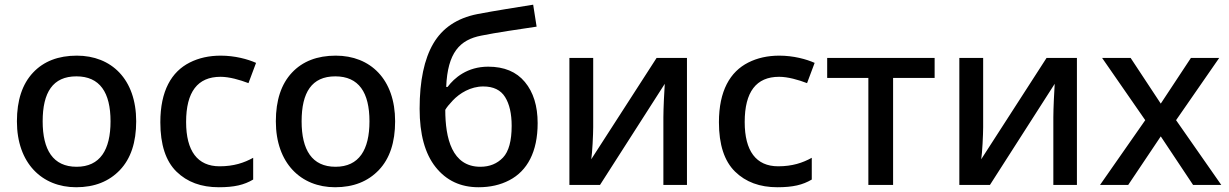

<svg xmlns="http://www.w3.org/2000/svg" viewBox="-20 -785 5218 815"><path d="M558.1 -270C558.1 -449.2 452.6 -548.8 306.2 -548.8C227.5 -548.8 165.5 -524.9 120.1 -476.6C74.7 -428.2 51.8 -359.4 51.8 -270C51.8 -92.3 158.2 9.8 303.2 9.8C380.9 9.8 442.9 -14.6 489.3 -63.5C535.2 -111.8 558.1 -180.7 558.1 -270ZM161.1 -270C161.1 -392.6 204.1 -460.9 304.2 -460.9C403.8 -460.9 449.2 -392.6 449.2 -270C449.2 -148.9 404.8 -77.1 305.2 -77.1C205.1 -77.1 161.1 -148.9 161.1 -270Z M908.7 9.8C974.6 9.8 1016.1 0 1054.7 -22.9V-115.2C1016.1 -93.8 972.2 -79.1 912.1 -79.1C818.4 -79.1 770 -144 770 -267.1C770 -395 818.8 -459 916 -459C953.1 -459 997.6 -446.3 1034.7 -432.1L1066.9 -518.1C1032.2 -533.7 977.1 -548.8 917 -548.8C867.7 -548.8 823.7 -539.1 785.2 -519.5C708 -480.5 660.6 -399.4 660.6 -266.1C660.6 -170.9 683.6 -101.1 729 -56.6C774.4 -12.2 834 9.8 908.7 9.8Z M1657.2 -270C1657.2 -449.2 1551.8 -548.8 1405.3 -548.8C1326.7 -548.8 1264.6 -524.9 1219.2 -476.6C1173.8 -428.2 1150.9 -359.4 1150.9 -270C1150.9 -92.3 1257.3 9.8 1402.3 9.8C1480 9.8 1542 -14.6 1588.4 -63.5C1634.3 -111.8 1657.2 -180.7 1657.2 -270ZM1260.3 -270C1260.3 -392.6 1303.2 -460.9 1403.3 -460.9C1502.9 -460.9 1548.3 -392.6 1548.3 -270C1548.3 -148.9 1503.9 -77.1 1404.3 -77.1C1304.2 -77.1 1260.3 -148.9 1260.3 -270Z M1761.2 -323.2C1761.2 -215.3 1783.7 -132.8 1829.1 -75.7C1874.5 -18.6 1935.1 9.8 2011.2 9.8C2060.5 9.8 2104 0 2142.1 -20C2218.3 -59.6 2262.2 -140.6 2262.2 -262.2C2262.2 -335.4 2244.1 -393.6 2208 -437C2171.9 -480.5 2120.1 -502 2052.2 -502C1963.4 -502 1908.2 -454.1 1879.9 -416H1874C1879.9 -561.5 1931.6 -616.2 2022.9 -633.8C2081.5 -646 2191.9 -662.1 2257.8 -671.9L2243.2 -765.1C2168.5 -752.9 2087.4 -740.7 2005.9 -725.1C1919.9 -708 1857.9 -666 1819.3 -600.1C1780.8 -534.2 1761.2 -441.9 1761.2 -323.2ZM2019 -77.1C1898.9 -77.1 1870.1 -197.8 1870.1 -318.8C1876 -329.1 1886.2 -341.8 1901.4 -357.9C1931.2 -389.6 1978 -418 2031.2 -418C2074.7 -418 2105.5 -402.8 2124 -373C2142.6 -343.3 2151.9 -302.2 2151.9 -251C2151.9 -187 2139.6 -142.1 2115.2 -116.2C2090.3 -90.3 2058.6 -77.1 2019 -77.1Z M2498 -539.1H2397V0H2526.9L2801.8 -429.2C2799.8 -402.3 2795.9 -323.2 2795.9 -287.1V0H2896V-539.1H2767.1L2489.7 -108.9C2494.1 -133.3 2498 -215.3 2498 -245.1Z M3279.8 9.8C3345.7 9.8 3387.2 0 3425.8 -22.9V-115.2C3387.2 -93.8 3343.3 -79.1 3283.2 -79.1C3189.5 -79.1 3141.1 -144 3141.1 -267.1C3141.1 -395 3189.9 -459 3287.1 -459C3324.2 -459 3368.7 -446.3 3405.8 -432.1L3438 -518.1C3403.3 -533.7 3348.1 -548.8 3288.1 -548.8C3238.8 -548.8 3194.8 -539.1 3156.2 -519.5C3079.1 -480.5 3031.7 -399.4 3031.7 -266.1C3031.7 -170.9 3054.7 -101.1 3100.1 -56.6C3145.5 -12.2 3205.1 9.8 3279.8 9.8Z M3947.3 -539.1H3491.2V-454.1H3666V0H3771V-454.1H3947.3Z M4153.3 -539.1H4052.2V0H4182.1L4457 -429.2C4455.1 -402.3 4451.2 -323.2 4451.2 -287.1V0H4551.3V-539.1H4422.4L4145 -108.9C4149.4 -133.3 4153.3 -215.3 4153.3 -245.1Z M4649.4 0H4769L4907.2 -206.1L5044.4 0H5164.1L4972.2 -274.9L5155.3 -539.1H5035.2L4907.2 -345.2L4779.3 -539.1H4658.2L4841.3 -274.9Z"/></svg>

Font: Noto Reveo Sans
Style: Regular
Weight: 500
Designer: Monotype Design Team
Foundry: Monotype Imaging Inc.
Version: Version 2.007